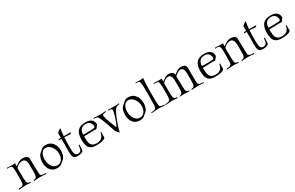

<svg xmlns="http://www.w3.org/2000/svg" viewBox="211 -2174 5682 3699"><g transform="rotate(-30 3051.5 -325.0)"><path d="M3 3 12 -17Q109 -17 119 -62Q124 -79 126.5 -134Q129 -189 129 -281Q129 -427 108 -449Q95 -460 59 -463Q54 -463 48.5 -463.5Q43 -464 38 -464Q20 -464 8 -461L17 -480Q25 -479 54.5 -478Q84 -477 134 -475Q140 -475 147 -475.5Q154 -476 163 -477Q171 -479 177 -479Q183 -479 185 -479Q197 -479 197 -468V-462Q195 -452 193.5 -439.5Q192 -427 190 -412Q210 -423 226.5 -433Q243 -443 256 -453Q306 -489 368 -489Q385 -489 401 -486Q486 -473 486 -401Q486 -385 486 -366Q486 -347 487 -325L488 -276Q489 -250 489.5 -220.5Q490 -191 491 -158Q491 -139 493 -114Q495 -89 497 -62Q499 -38 525.5 -28Q552 -18 596 -18Q605 -18 611 -18Q617 -18 621 -19L610 2Q574 -2 540 -4Q506 -6 474 -6Q417 -6 336 3L347 -19Q349 -18 358 -18Q372 -18 389 -29.5Q406 -41 412 -57Q422 -81 422 -143V-298Q422 -448 335 -448Q331 -448 325.5 -448Q320 -448 315 -447Q301 -446 285 -440Q269 -434 250 -424Q228 -413 213 -400.5Q198 -388 189 -375V-275Q189 -109 198 -62Q205 -19 275 -19L265 2Q240 -6 161 -8Q153 -8 113.5 -5Q74 -2 3 3Z M855 11Q790 11 746 -20Q702 -51 679.5 -104.5Q657 -158 657 -223Q657 -340 715 -399Q720 -403 739 -419.5Q758 -436 792 -465Q821 -489 873 -489Q943 -489 989.5 -456.5Q1036 -424 1059.5 -368.5Q1083 -313 1083 -243Q1083 -190 1069 -148Q1055 -106 1029 -81Q1019 -71 1000 -55.5Q981 -40 957 -20Q925 11 855 11ZM885 -34Q930 -34 961 -59.5Q992 -85 1007.5 -126Q1023 -167 1023 -211Q1023 -269 1000 -321Q977 -373 938 -406.5Q899 -440 850 -440Q806 -440 778 -413.5Q750 -387 736.5 -345.5Q723 -304 723 -258Q723 -202 741.5 -150.5Q760 -99 796.5 -66.5Q833 -34 885 -34Z M1322 6Q1250 6 1226 -24Q1206 -50 1203 -109Q1202 -114 1202 -122.5Q1202 -131 1202 -143Q1202 -154 1202 -168.5Q1202 -183 1203 -201Q1203 -212 1203.5 -240.5Q1204 -269 1204 -317Q1204 -334 1203.5 -353.5Q1203 -373 1203 -395V-438H1139L1156 -460H1203V-563Q1203 -570 1238 -597Q1273 -624 1285 -624Q1289 -624 1289 -620V-618Q1274 -551 1268 -460L1424 -459Q1426 -459 1426 -458Q1426 -453 1410 -439Q1393 -425 1383 -428Q1362 -432 1333 -434.5Q1304 -437 1266 -438L1265 -405Q1264 -357 1262 -315.5Q1260 -274 1260 -239Q1260 -194 1261.5 -159.5Q1263 -125 1267 -100Q1278 -28 1337 -28Q1367 -28 1387 -42Q1414 -60 1422 -106Q1425 -128 1428 -161L1452 -171Q1451 -167 1449.5 -153Q1448 -139 1446 -113L1443 -50Q1442 -25 1398 -8Q1379 -1 1360 2.5Q1341 6 1322 6Z M1722 8Q1612 8 1567 -54Q1529 -109 1529 -227Q1529 -324 1560 -385Q1610 -484 1762 -484Q1850 -484 1895 -442Q1937 -403 1937 -335L1908 -297Q1884 -263 1877 -264Q1855 -267 1830 -267Q1826 -267 1820.5 -266.5Q1815 -266 1810 -266L1736 -264Q1696 -264 1663.5 -262.5Q1631 -261 1604 -259V-243Q1604 -142 1622 -98Q1653 -24 1751 -24Q1888 -24 1912 -148Q1913 -152 1913 -155.5Q1913 -159 1913 -161L1934 -171Q1932 -151 1931 -103Q1932 -93 1932.5 -81Q1933 -69 1933 -54Q1932 -44 1920 -34Q1878 8 1722 8ZM1684 -296Q1695 -296 1706 -296Q1717 -296 1730 -297Q1772 -298 1802.5 -300Q1833 -302 1852 -304Q1872 -307 1872 -337Q1872 -345 1871 -353Q1870 -361 1867 -370Q1842 -454 1750 -454Q1627 -454 1609 -330Q1608 -327 1608 -319.5Q1608 -312 1606 -301Q1617 -299 1636.5 -297.5Q1656 -296 1684 -296Z M2230 17Q2225 6 2198 -23Q2174 -49 2168 -65Q2165 -76 2160 -93Q2155 -110 2147 -132Q2052 -416 2019 -443Q2000 -459 1957 -459Q1950 -459 1945 -459Q1940 -459 1935 -457L1944 -477Q1952 -476 1971.5 -475Q1991 -474 2021 -472L2075 -469Q2134 -469 2213 -478L2200 -457H2190Q2169 -457 2149 -451Q2124 -441 2124 -424Q2124 -364 2226 -118Q2232 -107 2235 -107Q2239 -107 2243 -116Q2271 -174 2303 -273Q2339 -383 2339 -423Q2339 -458 2278 -458Q2271 -458 2265 -458Q2259 -458 2254 -456L2268 -477Q2274 -476 2291.5 -475Q2309 -474 2338 -473Q2349 -472 2361 -472Q2373 -472 2385 -472H2425Q2453 -472 2510 -478L2499 -460Q2483 -460 2467.5 -455Q2452 -450 2435 -441Q2411 -426 2381.5 -375Q2352 -324 2318 -236Q2260 -91 2240 12Z M2693 11Q2628 11 2584 -20Q2540 -51 2517.5 -104.5Q2495 -158 2495 -223Q2495 -340 2553 -399Q2558 -403 2577 -419.5Q2596 -436 2630 -465Q2659 -489 2711 -489Q2781 -489 2827.5 -456.5Q2874 -424 2897.5 -368.5Q2921 -313 2921 -243Q2921 -190 2907 -148Q2893 -106 2867 -81Q2857 -71 2838 -55.5Q2819 -40 2795 -20Q2763 11 2693 11ZM2723 -34Q2768 -34 2799 -59.5Q2830 -85 2845.5 -126Q2861 -167 2861 -211Q2861 -269 2838 -321Q2815 -373 2776 -406.5Q2737 -440 2688 -440Q2644 -440 2616 -413.5Q2588 -387 2574.5 -345.5Q2561 -304 2561 -258Q2561 -202 2579.5 -150.5Q2598 -99 2634.5 -66.5Q2671 -34 2723 -34Z M2952 3 2962 -17Q2966 -16 2970.5 -16Q2975 -16 2980 -16Q3059 -16 3069 -62Q3073 -78 3075.5 -131.5Q3078 -185 3078 -276V-422Q3079 -609 3058 -634Q3040 -649 3010 -649Q2992 -649 2976 -645L2985 -664Q2997 -663 3022 -662Q3047 -661 3084 -659Q3091 -659 3099 -660Q3107 -661 3117 -663Q3136 -667 3143 -667Q3154 -667 3154 -657Q3154 -654 3153 -652Q3146 -613 3142.5 -536Q3139 -459 3139 -343V-275Q3139 -192 3141 -138.5Q3143 -85 3147 -62Q3153 -35 3192 -25Q3213 -19 3236 -19Q3241 -19 3246 -19Q3251 -19 3256 -20L3245 3Q3232 -2 3198 -4.5Q3164 -7 3111 -8Q3102 -8 3062.5 -5Q3023 -2 2952 3Z M3523 4Q3483 -8 3426 -8H3412Q3401 -8 3363.5 -5Q3326 -2 3263 3L3273 -17Q3276 -16 3280 -16Q3284 -16 3288 -16Q3320 -16 3343 -26Q3376 -39 3382 -64Q3391 -99 3391 -281Q3391 -426 3371 -449Q3357 -460 3322 -463Q3316 -463 3311 -463.5Q3306 -464 3301 -464Q3284 -464 3270 -461L3279 -480Q3287 -479 3316.5 -478Q3346 -477 3397 -475Q3402 -475 3409.5 -475.5Q3417 -476 3425 -477Q3434 -479 3439.5 -479Q3445 -479 3447 -479Q3460 -479 3460 -468Q3460 -464 3459 -462Q3458 -452 3456 -439.5Q3454 -427 3452 -412Q3466 -420 3481 -430Q3496 -440 3512 -453Q3559 -489 3615 -489Q3630 -489 3645 -486Q3719 -474 3723 -411Q3741 -422 3756.5 -432.5Q3772 -443 3784 -453Q3831 -489 3887 -489Q3902 -489 3917 -486Q3998 -473 3998 -402V-281L3999 -158Q3999 -123 4000.5 -97.5Q4002 -72 4006 -56Q4017 -17 4103 -17Q4112 -17 4118 -17.5Q4124 -18 4127 -19L4118 2Q4086 -2 4053.5 -3.5Q4021 -5 3988 -5Q3953 -5 3917 -3Q3881 -1 3844 3L3854 -18H3861Q3881 -18 3897 -29Q3915 -41 3921 -57Q3930 -83 3930 -154L3931 -298Q3933 -448 3853 -448Q3849 -448 3844.5 -448Q3840 -448 3835 -447Q3815 -444 3782 -422Q3764 -411 3749 -399Q3734 -387 3723 -373Q3723 -363 3723 -348Q3723 -333 3724 -313V-276Q3724 -224 3727 -158Q3727 -139 3729 -113.5Q3731 -88 3734 -56Q3737 -39 3757 -28Q3773 -18 3792 -18Q3794 -18 3796.5 -18.5Q3799 -19 3801 -19L3793 2Q3763 -2 3734.5 -3.5Q3706 -5 3678 -5Q3630 -5 3583 1L3592 -19Q3594 -18 3598 -18Q3614 -18 3629 -30Q3646 -41 3650 -57Q3659 -83 3659 -143V-298Q3661 -448 3581 -448Q3577 -448 3572.5 -448Q3568 -448 3563 -447Q3541 -444 3507 -424Q3470 -402 3452 -375V-275Q3452 -193 3454 -139.5Q3456 -86 3460 -62Q3467 -21 3537 -21Z M4365 8Q4255 8 4210 -54Q4172 -109 4172 -227Q4172 -324 4203 -385Q4253 -484 4405 -484Q4493 -484 4538 -442Q4580 -403 4580 -335L4551 -297Q4527 -263 4520 -264Q4498 -267 4473 -267Q4469 -267 4463.5 -266.5Q4458 -266 4453 -266L4379 -264Q4339 -264 4306.5 -262.5Q4274 -261 4247 -259V-243Q4247 -142 4265 -98Q4296 -24 4394 -24Q4531 -24 4555 -148Q4556 -152 4556 -155.5Q4556 -159 4556 -161L4577 -171Q4575 -151 4574 -103Q4575 -93 4575.5 -81Q4576 -69 4576 -54Q4575 -44 4563 -34Q4521 8 4365 8ZM4327 -296Q4338 -296 4349 -296Q4360 -296 4373 -297Q4415 -298 4445.5 -300Q4476 -302 4495 -304Q4515 -307 4515 -337Q4515 -345 4514 -353Q4513 -361 4510 -370Q4485 -454 4393 -454Q4270 -454 4252 -330Q4251 -327 4251 -319.5Q4251 -312 4249 -301Q4260 -299 4279.5 -297.5Q4299 -296 4327 -296Z M4627 3 4636 -17Q4733 -17 4743 -62Q4748 -79 4750.5 -134Q4753 -189 4753 -281Q4753 -427 4732 -449Q4719 -460 4683 -463Q4678 -463 4672.5 -463.5Q4667 -464 4662 -464Q4644 -464 4632 -461L4641 -480Q4649 -479 4678.5 -478Q4708 -477 4758 -475Q4764 -475 4771 -475.5Q4778 -476 4787 -477Q4795 -479 4801 -479Q4807 -479 4809 -479Q4821 -479 4821 -468V-462Q4819 -452 4817.5 -439.5Q4816 -427 4814 -412Q4834 -423 4850.5 -433Q4867 -443 4880 -453Q4930 -489 4992 -489Q5009 -489 5025 -486Q5110 -473 5110 -401Q5110 -385 5110 -366Q5110 -347 5111 -325L5112 -276Q5113 -250 5113.5 -220.5Q5114 -191 5115 -158Q5115 -139 5117 -114Q5119 -89 5121 -62Q5123 -38 5149.5 -28Q5176 -18 5220 -18Q5229 -18 5235 -18Q5241 -18 5245 -19L5234 2Q5198 -2 5164 -4Q5130 -6 5098 -6Q5041 -6 4960 3L4971 -19Q4973 -18 4982 -18Q4996 -18 5013 -29.5Q5030 -41 5036 -57Q5046 -81 5046 -143V-298Q5046 -448 4959 -448Q4955 -448 4949.5 -448Q4944 -448 4939 -447Q4925 -446 4909 -440Q4893 -434 4874 -424Q4852 -413 4837 -400.5Q4822 -388 4813 -375V-275Q4813 -109 4822 -62Q4829 -19 4899 -19L4889 2Q4864 -6 4785 -8Q4777 -8 4737.5 -5Q4698 -2 4627 3Z M5444 6Q5372 6 5348 -24Q5328 -50 5325 -109Q5324 -114 5324 -122.5Q5324 -131 5324 -143Q5324 -154 5324 -168.5Q5324 -183 5325 -201Q5325 -212 5325.5 -240.5Q5326 -269 5326 -317Q5326 -334 5325.5 -353.5Q5325 -373 5325 -395V-438H5261L5278 -460H5325V-563Q5325 -570 5360 -597Q5395 -624 5407 -624Q5411 -624 5411 -620V-618Q5396 -551 5390 -460L5546 -459Q5548 -459 5548 -458Q5548 -453 5532 -439Q5515 -425 5505 -428Q5484 -432 5455 -434.5Q5426 -437 5388 -438L5387 -405Q5386 -357 5384 -315.5Q5382 -274 5382 -239Q5382 -194 5383.5 -159.5Q5385 -125 5389 -100Q5400 -28 5459 -28Q5489 -28 5509 -42Q5536 -60 5544 -106Q5547 -128 5550 -161L5574 -171Q5573 -167 5571.5 -153Q5570 -139 5568 -113L5565 -50Q5564 -25 5520 -8Q5501 -1 5482 2.5Q5463 6 5444 6Z M5844 8Q5734 8 5689 -54Q5651 -109 5651 -227Q5651 -324 5682 -385Q5732 -484 5884 -484Q5972 -484 6017 -442Q6059 -403 6059 -335L6030 -297Q6006 -263 5999 -264Q5977 -267 5952 -267Q5948 -267 5942.5 -266.5Q5937 -266 5932 -266L5858 -264Q5818 -264 5785.5 -262.5Q5753 -261 5726 -259V-243Q5726 -142 5744 -98Q5775 -24 5873 -24Q6010 -24 6034 -148Q6035 -152 6035 -155.5Q6035 -159 6035 -161L6056 -171Q6054 -151 6053 -103Q6054 -93 6054.5 -81Q6055 -69 6055 -54Q6054 -44 6042 -34Q6000 8 5844 8ZM5806 -296Q5817 -296 5828 -296Q5839 -296 5852 -297Q5894 -298 5924.5 -300Q5955 -302 5974 -304Q5994 -307 5994 -337Q5994 -345 5993 -353Q5992 -361 5989 -370Q5964 -454 5872 -454Q5749 -454 5731 -330Q5730 -327 5730 -319.5Q5730 -312 5728 -301Q5739 -299 5758.5 -297.5Q5778 -296 5806 -296Z"/></g></svg>

Font: Gideon Roman
Style: Regular
Weight: 400
Designer: Robert E. Leuschke
Foundry: Robert E. Leuschke
Version: Version 2.010